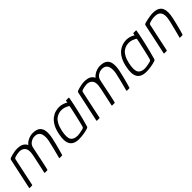

<svg xmlns="http://www.w3.org/2000/svg" viewBox="234 -1479 2488 2488"><g transform="rotate(-45 1478.0 -235.0)"><path d="M546 -429Q507 -429 472.5 -405.5Q438 -382 429 -341L414 -270Q403 -214 391.5 -160.5Q380 -107 371.5 -66.5Q363 -26 358 -8Q357 -4 354.5 -2Q352 0 347 0H307Q300 0 302 -7L355 -253Q368 -311 363.5 -349.5Q359 -388 330 -410Q300 -431 260.5 -428.5Q221 -426 184 -414Q178 -413 170 -407Q162 -401 160 -390L79 -7Q78 -4 76.5 -2Q75 0 72 0H29Q26 0 24 -1.5Q22 -3 23 -6L114 -429Q114 -434 119.5 -440Q125 -446 136 -450Q149 -455 171.5 -461Q194 -467 220 -471.5Q246 -476 267 -476Q329 -476 361.5 -457Q394 -438 408 -406Q425 -428 450 -443.5Q475 -459 502.5 -467.5Q530 -476 554 -476Q627 -476 660.5 -446.5Q694 -417 699 -366Q704 -315 691 -252Q680 -201 668 -153Q656 -105 645 -67Q634 -29 627 -5Q625 0 617 0H578Q573 0 572 -2Q571 -4 573 -10Q577 -25 587.5 -64.5Q598 -104 611 -155.5Q624 -207 634 -256Q641 -287 641 -318Q641 -349 632.5 -374Q624 -399 602.5 -414Q581 -429 546 -429Z M930 6Q835 6 800 -51.5Q765 -109 791 -230Q807 -306 835.5 -353.5Q864 -401 898.5 -427Q933 -453 969 -463Q1005 -473 1038 -473Q1073 -473 1106.5 -461Q1140 -449 1154 -437L1160 -465Q1161 -468 1163 -469Q1165 -470 1167 -470H1210Q1216 -470 1216 -464Q1213 -446 1207 -414.5Q1201 -383 1192 -342Q1183 -301 1172 -252.5Q1161 -204 1147 -150Q1133 -96 1117 -40Q1115 -34 1111.5 -29Q1108 -24 1095 -20Q1064 -9 1018 -1.5Q972 6 930 6ZM948 -39Q966 -39 988 -43Q1010 -47 1028 -51.5Q1046 -56 1052 -57Q1058 -59 1064.5 -63.5Q1071 -68 1074 -79Q1081 -104 1089 -137.5Q1097 -171 1105.5 -207.5Q1114 -244 1121.5 -278.5Q1129 -313 1135 -339Q1141 -365 1142 -376Q1144 -382 1141.5 -386.5Q1139 -391 1131 -395Q1112 -405 1087 -414Q1062 -423 1029 -423Q1008 -423 982 -416Q956 -409 930 -390Q904 -371 882.5 -332Q861 -293 847 -230Q825 -124 850.5 -81.5Q876 -39 948 -39Z M1779 -429Q1740 -429 1705.5 -405.5Q1671 -382 1662 -341L1647 -270Q1636 -214 1624.5 -160.5Q1613 -107 1604.5 -66.5Q1596 -26 1591 -8Q1590 -4 1587.5 -2Q1585 0 1580 0H1540Q1533 0 1535 -7L1588 -253Q1601 -311 1596.5 -349.5Q1592 -388 1563 -410Q1533 -431 1493.5 -428.5Q1454 -426 1417 -414Q1411 -413 1403 -407Q1395 -401 1393 -390L1312 -7Q1311 -4 1309.5 -2Q1308 0 1305 0H1262Q1259 0 1257 -1.5Q1255 -3 1256 -6L1347 -429Q1347 -434 1352.5 -440Q1358 -446 1369 -450Q1382 -455 1404.5 -461Q1427 -467 1453 -471.5Q1479 -476 1500 -476Q1562 -476 1594.5 -457Q1627 -438 1641 -406Q1658 -428 1683 -443.5Q1708 -459 1735.5 -467.5Q1763 -476 1787 -476Q1860 -476 1893.5 -446.5Q1927 -417 1932 -366Q1937 -315 1924 -252Q1913 -201 1901 -153Q1889 -105 1878 -67Q1867 -29 1860 -5Q1858 0 1850 0H1811Q1806 0 1805 -2Q1804 -4 1806 -10Q1810 -25 1820.5 -64.5Q1831 -104 1844 -155.5Q1857 -207 1867 -256Q1874 -287 1874 -318Q1874 -349 1865.5 -374Q1857 -399 1835.5 -414Q1814 -429 1779 -429Z M2163 6Q2068 6 2033 -51.5Q1998 -109 2024 -230Q2040 -306 2068.5 -353.5Q2097 -401 2131.5 -427Q2166 -453 2202 -463Q2238 -473 2271 -473Q2306 -473 2339.5 -461Q2373 -449 2387 -437L2393 -465Q2394 -468 2396 -469Q2398 -470 2400 -470H2443Q2449 -470 2449 -464Q2446 -446 2440 -414.5Q2434 -383 2425 -342Q2416 -301 2405 -252.5Q2394 -204 2380 -150Q2366 -96 2350 -40Q2348 -34 2344.5 -29Q2341 -24 2328 -20Q2297 -9 2251 -1.5Q2205 6 2163 6ZM2181 -39Q2199 -39 2221 -43Q2243 -47 2261 -51.5Q2279 -56 2285 -57Q2291 -59 2297.5 -63.5Q2304 -68 2307 -79Q2314 -104 2322 -137.5Q2330 -171 2338.5 -207.5Q2347 -244 2354.5 -278.5Q2362 -313 2368 -339Q2374 -365 2375 -376Q2377 -382 2374.5 -386.5Q2372 -391 2364 -395Q2345 -405 2320 -414Q2295 -423 2262 -423Q2241 -423 2215 -416Q2189 -409 2163 -390Q2137 -371 2115.5 -332Q2094 -293 2080 -230Q2058 -124 2083.5 -81.5Q2109 -39 2181 -39Z M2495 0Q2492 0 2490 -1.5Q2488 -3 2489 -6Q2512 -113 2535 -219.5Q2558 -326 2580 -432Q2582 -438 2586 -442Q2590 -446 2603 -450Q2617 -454 2643.5 -460Q2670 -466 2700.5 -471Q2731 -476 2756 -476Q2813 -476 2846 -459Q2879 -442 2893 -411Q2907 -380 2907 -339.5Q2907 -299 2897 -252Q2887 -205 2875 -157Q2863 -109 2852.5 -70Q2842 -31 2835 -10Q2833 -3 2830.5 -1.5Q2828 0 2821 0H2784Q2777 0 2779 -8Q2781 -14 2786 -32.5Q2791 -51 2798 -78Q2805 -105 2813 -136.5Q2821 -168 2828.5 -199Q2836 -230 2842 -255Q2854 -309 2848.5 -347.5Q2843 -386 2818.5 -406.5Q2794 -427 2746 -427Q2720 -428 2694.5 -423Q2669 -418 2648 -410Q2642 -409 2635 -404Q2628 -399 2626 -388Q2606 -294 2585.5 -198.5Q2565 -103 2545 -7Q2544 -4 2542.5 -2Q2541 0 2538 0Z"/></g></svg>

Font: Glory Light
Style: Italic
Weight: 300
Italic angle: -12°
Version: Version 1.011